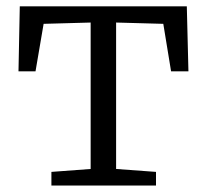

<svg xmlns="http://www.w3.org/2000/svg" viewBox="-20 -572 638 592"><path d="M138.5 0V-42L259.5 -51V-502.5L114.5 -498.5L89.5 -352H37L41 -552.5H556L561 -352H507.5L483.5 -498.5L338 -502.5V-51L461 -42V0Z"/></svg>

Font: Merriweather 24pt Light
Style: Regular
Weight: 300
Designer: Eben Sorkin
Foundry: Eben Sorkin
Version: Version 2.100